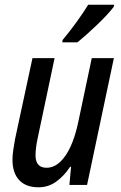

<svg xmlns="http://www.w3.org/2000/svg" viewBox="-20 -786 513 816"><path d="M144 10Q90 10 61.5 -20.5Q33 -51 33 -108Q33 -126 36.5 -149.5Q40 -173 44 -195L118 -539H212L141 -203Q131 -158 131 -126Q131 -73 178 -73Q222 -73 257.5 -123.5Q293 -174 313 -269L370 -539H464L350 0H275L282 -77H278Q253 -39 219.5 -14.5Q186 10 144 10ZM246 -616Q277 -653 305.5 -692.5Q334 -732 355 -766H465L464 -758Q454 -744 434.5 -723Q415 -702 391.5 -679.5Q368 -657 346 -637.5Q324 -618 309 -606H245Z"/></svg>

Font: Noto Sans Condensed Medium
Style: Italic
Weight: 500
Width: 3
Italic angle: -12°
Designer: Monotype Design Team
Foundry: Monotype Imaging Inc.
Version: Version 2.013; ttfautohint (v1.8.4.7-5d5b)